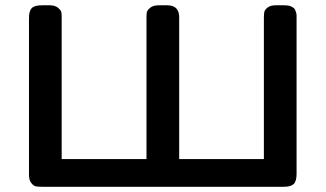

<svg xmlns="http://www.w3.org/2000/svg" viewBox="-20 -714 1247 734"><path d="M90.8 -46.9V-645Q90.8 -671.9 101.3 -682.9Q111.8 -693.8 141.1 -693.8H169.9Q190.9 -693.8 202.4 -683.8Q213.9 -673.8 214.8 -666Q215.8 -658.2 215.8 -645V-106H540V-643.1Q540 -658.2 541 -666Q542 -673.8 553.5 -683.8Q564.9 -693.8 587.9 -693.8H619.1Q665 -693.8 665 -647.9V-106H988.8V-646Q988.8 -660.2 990.5 -668.5Q992.2 -676.8 1003.2 -685.3Q1014.2 -693.8 1034.2 -693.8H1067.9Q1082 -693.8 1091.6 -689.9Q1101.1 -686 1105 -681.4Q1108.9 -676.8 1111.3 -668Q1113.8 -659.2 1113.8 -655.5Q1113.8 -651.9 1113.8 -643.1V-49.8Q1113.8 -21 1102.8 -10.5Q1091.8 0 1065.9 0H140.1Q126 0 117.4 -1.5Q108.9 -2.9 99.9 -13.9Q90.8 -24.9 90.8 -46.9Z"/></svg>

Font: CMU Sans Serif
Style: Bold
Weight: 700
Version: Version 0.7.0